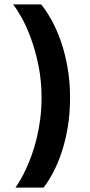

<svg xmlns="http://www.w3.org/2000/svg" viewBox="-20 -732 412 882"><path d="M50.8 129.9Q60.1 117.2 72.5 96.2Q85 75.2 98.4 46.6Q111.8 18.1 124.8 -17.3Q137.7 -52.7 147.9 -94.5Q158.2 -136.2 164.6 -183.6Q170.9 -231 170.9 -283.2Q170.9 -362.8 156.5 -432.1Q142.1 -501.5 121.6 -557.1Q101.1 -612.8 78.6 -652.3Q56.2 -691.9 40 -711.9H168.9Q193.8 -681.6 217.8 -637.9Q241.7 -594.2 260.5 -539.8Q279.3 -485.4 290.5 -420.7Q301.8 -356 301.8 -283.2Q301.8 -210.4 291.3 -148.2Q280.8 -85.9 263.7 -34.2Q246.6 17.6 224.9 58.8Q203.1 100.1 180.2 129.9Z"/></svg>

Font: Overpass
Style: Bold
Weight: 700
Designer: Delve Withrington
Foundry: Delve Fonts
Version: Version 1.001